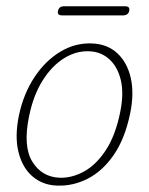

<svg xmlns="http://www.w3.org/2000/svg" viewBox="-20 -584 474 612"><path d="M274 -445.5Q322.5 -443.5 354 -414.2Q385.5 -385 396.8 -335.5Q408 -286 395 -223Q378.5 -142.5 342.8 -90.5Q307 -38.5 259.2 -14.2Q211.5 10 160 7.5Q115 5.5 83 -22.2Q51 -50 38.8 -99.8Q26.5 -149.5 40.5 -217Q55 -285 89.5 -337.5Q124 -390 172 -419Q220 -448 274 -445.5ZM169.5 -17.5Q208.5 -16 247.5 -37.2Q286.5 -58.5 317.2 -105.2Q348 -152 363 -226Q375.5 -287 364.8 -330Q354 -373 327.2 -396.2Q300.5 -419.5 264.5 -420.5Q223.5 -422.5 184.5 -398.5Q145.5 -374.5 115.8 -327.2Q86 -280 72.5 -212.5Q53 -117.5 83 -68.8Q113 -20 169.5 -17.5ZM165 -549.5Q168 -564 184 -564H378.5Q395 -564 392 -549.5Q388.5 -535 372.5 -535H177.5Q161.5 -535 165 -549.5Z"/></svg>

Font: Fraunces 72pt SuperSoft Thin
Style: Italic
Weight: 100
Italic angle: -16°
Version: Version 1.000;[b76b70a41]